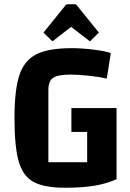

<svg xmlns="http://www.w3.org/2000/svg" viewBox="-20 -866 612 901"><path d="M527 -359V-25Q477 -3 420.5 6Q364 15 286 15Q188 15 138 -12Q88 -39 68 -107.5Q48 -176 48 -312Q48 -444 71 -513.5Q94 -583 151 -611.5Q208 -640 317 -640Q362 -640 416.5 -633.5Q471 -627 500 -617L481 -497Q443 -506 393.5 -511Q344 -516 311 -516Q252 -516 229.5 -501Q207 -486 207 -443V-105H389V-247H315V-359ZM184 -713 285 -838Q290 -846 298 -846H330Q338 -846 343 -838L444 -713L402 -672L314 -740L226 -672Z"/></svg>

Font: Changa SemiBold
Style: Regular
Weight: 600
Designer: Eduardo Rodriguez Tunni
Foundry: Eduardo Rodriguez Tunni
Version: Version 2.002; ttfautohint (v1.5) -l 8 -r 50 -G 150 -x 14 -H